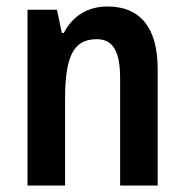

<svg xmlns="http://www.w3.org/2000/svg" viewBox="-20 -573 570 593"><path d="M312 -553C252 -553 204 -524 177 -471H171L156 -543H65V0H181V-268C181 -397 206 -452 279 -452C331 -452 351 -411 351 -331V0H467V-360C467 -490 411 -553 312 -553Z"/></svg>

Font: Noto Sans Lao UI Cond SemBd
Style: Regular
Weight: 600
Width: 3
Designer: Monotype Design Team
Foundry: Monotype Imaging Inc.
Version: Version 2.000